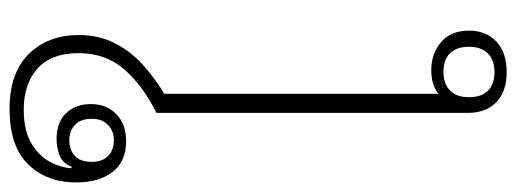

<svg xmlns="http://www.w3.org/2000/svg" viewBox="-362 -700 1055 392"><g transform="rotate(-90 165.0 -503.5)"><path d="M214 4Q175 4 153 -17Q131 -38 131 -76V-711Q187 -739 220 -777Q253 -815 253 -870Q253 -926 221.5 -954Q190 -982 138 -982Q94 -982 68 -966Q42 -950 30.5 -927.5Q19 -905 18 -885L21 -884Q29 -904 46 -909.5Q63 -915 77 -915Q112 -915 130.5 -895.5Q149 -876 149 -845Q149 -813 128.5 -793Q108 -773 73 -773Q32 -773 10.5 -800.5Q-11 -828 -11 -875Q-11 -935 26 -973Q63 -1011 139 -1011Q213 -1011 251.5 -971.5Q290 -932 290 -870Q290 -829 273.5 -796.5Q257 -764 230 -739.5Q203 -715 170 -695V-135Q176 -141 188.5 -145.5Q201 -150 218 -150Q252 -150 275.5 -130Q299 -110 299 -73Q299 -38 276.5 -17Q254 4 214 4ZM214 -21Q239 -21 252.5 -34.5Q266 -48 266 -73Q266 -98 253 -111.5Q240 -125 215 -125Q190 -125 176.5 -111.5Q163 -98 163 -73Q163 -48 176 -34.5Q189 -21 214 -21ZM75 -798Q94 -798 106.5 -810Q119 -822 119 -843Q119 -866 106.5 -877.5Q94 -889 75 -889Q55 -889 43 -877.5Q31 -866 31 -843Q31 -822 43 -810Q55 -798 75 -798Z"/></g></svg>

Font: Noto Serif Thai ExtraLight
Style: Regular
Weight: 250
Version: Version 2.001